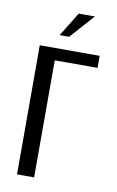

<svg xmlns="http://www.w3.org/2000/svg" viewBox="-76 -681 442 725"><g transform="rotate(10 144.5 -319.0)"><path d="M42.1 0V-495H271.8V-448.8H107.7V0ZM109.5 -545.7 166.1 -638.2H228.1L145.6 -545.7Z"/></g></svg>

Font: Alumni Sans SC Thin
Style: Regular
Weight: 100
Designer: Robert E. Leuschke
Foundry: Robert E. Leuschke
Version: Version 1.018